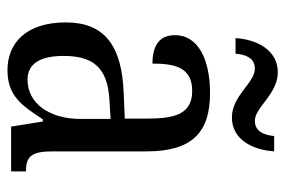

<svg xmlns="http://www.w3.org/2000/svg" viewBox="-148 -624 782 527"><g transform="rotate(90 243.5 -361.0)"><path d="M303 -606C363 -606 392 -662 396 -722H354C351 -695 342 -669 312 -669C275 -669 239 -732 179 -732C118 -732 89 -675 85 -616H128C130 -643 139 -669 169 -669C208 -669 243 -606 303 -606ZM173 10C245 10 271 -31 308 -87H314L328 0H451V-41H448C410 -41 396 -57 396 -113V-372C396 -499 342 -546 236 -546C143 -546 77 -513 77 -450C77 -408 104 -388 155 -388C155 -452 167 -497 230 -497C295 -497 306 -447 306 -373V-312L236 -309C105 -304 42 -256 42 -150C42 -41 99 10 173 10ZM199 -45C154 -45 134 -82 134 -144C134 -223 164 -265 256 -270L307 -273V-191C307 -106 265 -45 199 -45Z"/></g></svg>

Font: Noto Serif Sinhala Condensed
Style: Regular
Weight: 400
Width: 3
Designer: Jelle Bosma - Monotype Design Team
Foundry: Monotype Imaging Inc.
Version: Version 2.007